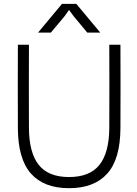

<svg xmlns="http://www.w3.org/2000/svg" viewBox="-20 -966 715 1001"><path d="M130.9 -732.9Q129.9 -513.2 130.9 -297.9Q131.8 -169.4 182.1 -106.2Q232.4 -43 339.8 -43Q447.8 -43 498.3 -106.2Q548.8 -169.4 549.8 -297.9Q550.8 -513.2 549.8 -732.9H607.9Q608.9 -512.7 607.9 -298.8Q607.4 -137.2 539.3 -61Q471.2 15.1 339.8 15.1Q209 15.1 141.4 -61Q73.7 -137.2 73.2 -298.8Q72.3 -512.7 73.2 -732.9ZM178.2 -795.9 303.2 -945.8H377.9L502.9 -795.9H435.1L363.8 -881.8L339.8 -914.1L316.9 -881.8L245.1 -795.9Z"/></svg>

Font: Kreadon Light
Style: Regular
Weight: 300
Designer: kohakuno
Foundry: StudioGnu
Version: Version 1.000;Glyphs 3.1.2 (3151)